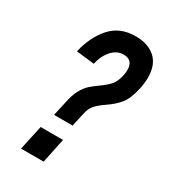

<svg xmlns="http://www.w3.org/2000/svg" viewBox="-174 -784 765 869"><g transform="rotate(30 208.0 -350.0)"><path d="M149 -283Q157 -324 171.5 -350.5Q186 -377 202 -391.5Q218 -406 243 -424Q273 -445 290 -464Q307 -483 315 -520Q318 -535 318 -549Q318 -601 269 -601Q234 -601 207.5 -571Q181 -541 172 -497L78 -508Q97 -591 145 -645.5Q193 -700 275 -700Q340 -700 378 -666Q416 -632 416 -565Q416 -536 409 -505Q396 -446 373.5 -418Q351 -390 314 -365Q283 -344 266.5 -325.5Q250 -307 243 -271L229 -207H132ZM107 -129H224L197 0H79Z"/></g></svg>

Font: Decalotype SemiBold Italic
Style: Regular
Weight: 600
Italic angle: -12°
Designer: Alfredo Marco Pradil
Foundry: Alfredo Marco Pradil
Version: Version 1.0